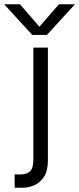

<svg xmlns="http://www.w3.org/2000/svg" viewBox="-104 -724 374 904"><path d="M117 -559.5H48L-84.5 -704H-10L81.5 -598L173.5 -704H249ZM-35 97H-4Q21 97 37 83Q53 69 53 26V-500H121.5V31.5Q121.5 79 104 107Q86.5 135 59 147.5Q31.5 160 1 160H-35Z"/></svg>

Font: Overused Grotesk Book
Style: Regular
Weight: 375
Version: Version 0.004